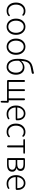

<svg xmlns="http://www.w3.org/2000/svg" viewBox="2321 -3161 1030 5712"><g transform="rotate(90 2836.0 -305.0)"><path d="M300 13Q193 13 126 -60Q56 -136 56 -265.5Q56 -395 130 -473Q200 -547 303 -547Q386 -547 433 -505Q460 -481 442 -462Q425 -443 398 -468Q369 -496 304 -496Q224 -496 170.5 -431.5Q117 -367 117 -265.5Q117 -164 168 -100.5Q219 -37 303 -37Q376 -37 413 -70Q440 -94 456 -76Q472 -57 445 -34Q390 13 300 13Z M606 -60Q534 -138 534 -266.5Q534 -395 606 -473Q674 -547 775 -547Q876 -547 944 -473Q1016 -395 1016 -266.5Q1016 -138 944 -60Q876 13 775 13Q674 13 606 -60ZM645.5 -101Q696 -37 775 -37Q854 -37 905 -101Q956 -165 956 -266Q956 -367 905 -431.5Q854 -496 775.5 -496Q697 -496 646 -431.5Q595 -367 595 -266Q595 -165 645.5 -101Z M1200 -60Q1128 -138 1128 -266.5Q1128 -395 1200 -473Q1268 -547 1369 -547Q1470 -547 1538 -473Q1610 -395 1610 -266.5Q1610 -138 1538 -60Q1470 13 1369 13Q1268 13 1200 -60ZM1239.5 -101Q1290 -37 1369 -37Q1448 -37 1499 -101Q1550 -165 1550 -266Q1550 -367 1499 -431.5Q1448 -496 1369.5 -496Q1291 -496 1240 -431.5Q1189 -367 1189 -266Q1189 -165 1239.5 -101Z M1976 13Q1859 13 1794.5 -73Q1730 -159 1730 -318Q1730 -500 1771 -600Q1807 -689 1886 -730Q1944 -760 2047 -776Q2064 -779 2081 -782L2108 -788Q2124 -791 2139 -797Q2161 -807 2174 -783Q2187 -758 2157 -739Q2146 -732 2076 -721Q1969 -704 1926 -686Q1863 -660 1832 -603Q1798 -540 1790 -421Q1790 -416 1793 -420Q1829 -465 1880 -491.5Q1931 -518 1985 -518Q2084 -518 2143.5 -449Q2203 -380 2203 -266Q2203 -141 2135 -62Q2071 13 1976 13ZM1976 -37Q2047 -37 2094.5 -101.5Q2142 -166 2142 -266Q2142 -357 2099 -411Q2054 -469 1974 -469Q1871 -469 1796 -369Q1788 -359 1788 -346L1787 -329Q1787 -311 1787 -293Q1787 -181 1834 -111Q1883 -37 1976 -37Z M3005 190Q2980 190 2980 154V5Q2980 0 2975 0H2396Q2360 0 2360 -36V-497Q2360 -533 2389 -533Q2418 -533 2418 -497V-55Q2418 -50 2423 -50H2628Q2633 -50 2633 -55V-497Q2633 -533 2662 -533Q2690 -533 2690 -497V-55Q2690 -50 2695 -50H2900Q2905 -50 2905 -55V-497Q2905 -533 2934 -533Q2963 -533 2963 -497V-55Q2963 -50 2968 -50H3001Q3037 -50 3036 -14L3032 155Q3031 191 3005 190Z M3367 13Q3261 13 3192 -61Q3119 -138 3119 -264.5Q3119 -391 3191 -471Q3259 -547 3354.5 -547Q3450 -547 3504.5 -481.5Q3559 -416 3559 -318Q3559 -299 3558 -280Q3556 -257 3521 -257H3183Q3178 -257 3178 -252Q3180 -159 3233.5 -97.5Q3287 -36 3373 -36Q3449 -36 3483 -59Q3512 -80 3526 -60Q3539 -40 3508 -21Q3454 13 3367 13ZM3178 -308Q3178 -303 3183 -303H3501Q3506 -303 3506 -308Q3506 -398 3465.5 -447.5Q3425 -497 3355.5 -497Q3286 -497 3238 -446Q3186 -392 3178 -308Z M3901 13Q3794 13 3727 -60Q3657 -136 3657 -265.5Q3657 -395 3731 -473Q3801 -547 3904 -547Q3987 -547 4034 -505Q4061 -481 4043 -462Q4026 -443 3999 -468Q3970 -496 3905 -496Q3825 -496 3771.5 -431.5Q3718 -367 3718 -265.5Q3718 -164 3769 -100.5Q3820 -37 3904 -37Q3977 -37 4014 -70Q4041 -94 4057 -76Q4073 -57 4046 -34Q3991 13 3901 13Z M4336 0Q4306 0 4306 -36V-479Q4306 -484 4301 -484H4154Q4118 -484 4118 -509Q4118 -533 4154 -533H4517Q4553 -533 4553 -509Q4553 -484 4517 -484H4370Q4365 -484 4365 -479V-36Q4365 0 4336 0Z M4718 0Q4682 0 4682 -36V-497Q4682 -533 4718 -533H4877Q5065 -533 5065 -401Q5065 -313 4983 -287Q4976 -285 4976 -283Q4976 -281 4983 -280Q5025 -270 5041 -254Q5053 -241 5066 -229Q5088 -207 5088 -152Q5088 -76 5032 -37Q4979 0 4883 0ZM4740 -51Q4740 -46 4745 -46H4873Q5029 -46 5029 -155Q5029 -203 4987 -230Q4945 -257 4865 -257H4745Q4740 -257 4740 -252ZM4740 -308Q4740 -303 4745 -303H4858Q5005 -303 5005 -395.5Q5005 -488 4868 -488H4745Q4740 -488 4740 -483Z M5438 13Q5332 13 5263 -61Q5190 -138 5190 -264.5Q5190 -391 5262 -471Q5330 -547 5425.5 -547Q5521 -547 5575.5 -481.5Q5630 -416 5630 -318Q5630 -299 5629 -280Q5627 -257 5592 -257H5254Q5249 -257 5249 -252Q5251 -159 5304.5 -97.5Q5358 -36 5444 -36Q5520 -36 5554 -59Q5583 -80 5597 -60Q5610 -40 5579 -21Q5525 13 5438 13ZM5249 -308Q5249 -303 5254 -303H5572Q5577 -303 5577 -308Q5577 -398 5536.5 -447.5Q5496 -497 5426.5 -497Q5357 -497 5309 -446Q5257 -392 5249 -308Z"/></g></svg>

Font: Resource Han Rounded CN Light
Style: Regular
Weight: 300
Designer: Cyano Hao (round all glyphs); Ryoko NISHIZUKA 西塚涼子 (kana, bopomofo & ideographs); Paul D. Hunt (Latin, Greek & Cyrillic)
Foundry: Cyano Hao
Version: 0.990